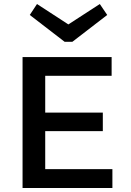

<svg xmlns="http://www.w3.org/2000/svg" viewBox="-20 -940 654 960"><path d="M516.1 -865.2 341.8 -731H303.2L128.9 -865.2L165 -919.9L321.8 -817.9L479 -919.9ZM92.8 -654.8H538.1V-561H206.1V-377H494.1V-284.2H206.1V-94.2H542V0H92.8Z"/></svg>

Font: IntelOne Mono Medium
Style: Regular
Weight: 500
Designer: Fred Shallcrass
Foundry: Frere-Jones Type LLC
Version: Version 1.200;hotconv 1.1.0;makeotfexe 2.6.0;FJTRelease1.2